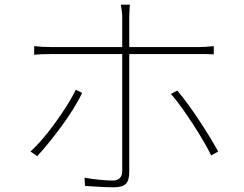

<svg xmlns="http://www.w3.org/2000/svg" viewBox="-20 -787 1040 820"><path d="M535 -767Q534 -760 533.5 -750.5Q533 -741 532.5 -731Q532 -721 532 -712Q532 -689 532 -656.5Q532 -624 532 -593.5Q532 -563 532 -543Q532 -523 532 -483Q532 -443 532 -392.5Q532 -342 532 -289Q532 -236 532 -187.5Q532 -139 532 -103Q532 -67 532 -52Q532 -17 517.5 -2Q503 13 465 13Q450 13 427 12Q404 11 381.5 9.5Q359 8 343 7L341 -28Q375 -22 407.5 -19Q440 -16 461 -16Q482 -16 492 -26.5Q502 -37 502 -57Q502 -75 502 -114Q502 -153 502 -203.5Q502 -254 502 -308.5Q502 -363 502 -412Q502 -461 502 -496Q502 -531 502 -543Q502 -560 502 -591.5Q502 -623 502 -656.5Q502 -690 502 -712Q502 -725 500 -741.5Q498 -758 496 -767ZM126 -590Q146 -588 160.5 -587Q175 -586 199 -586Q211 -586 248.5 -586Q286 -586 340 -586Q394 -586 455.5 -586Q517 -586 578.5 -586Q640 -586 693 -586Q746 -586 782 -586Q818 -586 828 -586Q842 -586 859 -587Q876 -588 893 -590V-555Q877 -556 861 -556Q845 -556 829 -556Q819 -556 783 -556Q747 -556 694 -556Q641 -556 579.5 -556Q518 -556 456.5 -556Q395 -556 341 -556Q287 -556 249.5 -556Q212 -556 200 -556Q177 -556 161 -555.5Q145 -555 126 -553ZM331 -390Q316 -359 293 -322Q270 -285 242.5 -247.5Q215 -210 188 -177Q161 -144 139 -120L110 -140Q135 -162 163 -195Q191 -228 218 -265.5Q245 -303 267.5 -339Q290 -375 304 -404ZM737 -400Q758 -376 782 -343Q806 -310 830.5 -273Q855 -236 876 -201.5Q897 -167 912 -140L882 -123Q869 -150 848.5 -185Q828 -220 804 -257Q780 -294 755.5 -328Q731 -362 710 -386Z"/></svg>

Font: Noto Sans HK Thin
Style: Regular
Weight: 100
Designer: Ryoko NISHIZUKA 西塚涼子 (kana, bopomofo & ideographs); Paul D. Hunt (Latin, Greek & Cyrillic); Sandoll Communications 산돌커뮤니
Foundry: Adobe
Version: Version 2.004-H2;hotconv 1.0.118;makeotfexe 2.5.65603